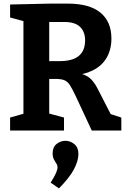

<svg xmlns="http://www.w3.org/2000/svg" viewBox="-20 -724 707 1065"><path d="M36 0V-72L110 -93V-607L36 -627V-699L259 -704H356Q476 -704 537 -654Q598 -604 598 -510Q598 -436 558.5 -384.5Q519 -333 436 -313Q468 -303 487.5 -282Q507 -261 522 -231L594 -91L653 -72V0H489L399 -193Q381 -231 368 -251.5Q355 -272 336 -279.5Q317 -287 281 -286H253V-94L335 -72V0ZM338 -602H253V-385H312Q452 -385 452 -500Q452 -548 424 -575Q396 -602 338 -602ZM307 321 261 289Q283 254 291 235Q299 216 299 204Q299 192 292 182Q285 172 278.5 159Q272 146 272 126Q272 92 294 74.5Q316 57 343 57Q370 57 392.5 75.5Q415 94 415 130Q415 167 391 213.5Q367 260 307 321Z"/></svg>

Font: Bitter
Style: Bold
Weight: 700
Designer: Sol Matas, and Bitter project Authors
Foundry: Sol Matas
Version: Version 2.001